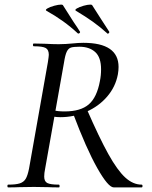

<svg xmlns="http://www.w3.org/2000/svg" viewBox="-20 -814 660 834"><path d="M16 -12Q49 -12 66 -17.5Q83 -23 91.5 -37Q100 -51 106 -81L188 -544Q192 -570 192 -576Q192 -598 178.5 -605.5Q165 -613 127 -613Q123 -613 123 -619Q123 -625 127 -625L173 -624Q211 -622 235 -622Q252 -622 266.5 -623Q281 -624 292 -625Q321 -628 342 -628Q495 -628 495 -523Q495 -508 492 -491Q482 -437 445.5 -394.5Q409 -352 355 -328.5Q301 -305 242 -305Q226 -305 208 -308L212 -335Q230 -330 261 -330Q330 -330 365.5 -360.5Q401 -391 414 -462Q419 -486 419 -513Q419 -565 393.5 -588Q368 -611 325 -611Q300 -611 288.5 -607.5Q277 -604 270 -589.5Q263 -575 258 -542L176 -81Q172 -62 172 -47Q172 -26 185.5 -19Q199 -12 235 -12Q239 -12 239 -6Q239 0 236 0Q206 0 190 -1L127 -2L63 -1Q46 0 16 0Q12 0 12 -6Q12 -12 16 -12ZM297 -322 356 -342Q411 -216 450.5 -145Q490 -74 524 -43Q558 -12 595 -12Q599 -12 599 -6Q599 0 595 0H474Q450 0 402.5 -84Q355 -168 297 -322ZM310 -767Q303 -771 314 -777.5Q325 -784 343 -789Q361 -794 372 -794Q378 -794 380 -792Q387 -781 419 -731L454 -677L455 -675Q455 -672 451.5 -669Q448 -666 446 -669Q415 -697 383.5 -719.5Q352 -742 310 -767ZM182 -767Q175 -771 186 -777.5Q197 -784 215.5 -789Q234 -794 245 -794Q251 -794 253 -792L300 -718Q318 -692 327 -677L328 -675Q328 -672 324.5 -669.5Q321 -667 318 -669Q258 -725 182 -767Z"/></svg>

Font: Cormorant Garamond Medium
Style: Italic
Weight: 500
Italic angle: -10°
Designer: Christian Thalmann (Catharsis Fonts)
Foundry: Catharsis Fonts
Version: Version 4.000